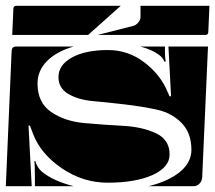

<svg xmlns="http://www.w3.org/2000/svg" viewBox="-20 -650 740 660"><path d="M0 -10 20 -475Q21 -490 35 -490H233Q174 -473 141.5 -440Q109 -407 109 -363Q109 -297 156 -265Q203 -233 269.5 -227Q336 -221 402.5 -217.5Q469 -214 516 -192Q563 -170 563 -119Q563 -75 504.5 -48.5Q446 -22 350 -22Q265 -22 192.5 -71.5Q120 -121 94 -189L83 -218H78L89 -10ZM181 -385Q181 -427 227.5 -452.5Q274 -478 351 -478Q421 -478 477 -435Q533 -392 557 -332L563 -319H568L559 -490H695L675 -40Q674 -27 665.5 -18.5Q657 -10 645 -10H491Q560 -27 599 -59.5Q638 -92 638 -135Q638 -193 604 -227.5Q570 -262 519.5 -273Q469 -284 409.5 -291Q350 -298 299.5 -302.5Q249 -307 215 -327Q181 -347 181 -385ZM98 -96 101 -97Q108 -73 125 -59Q163 -28 233 -10H100V-38Q100 -86 98 -96ZM463 -490H547V-472Q547 -450 550 -439L545 -438Q540 -452 526 -462Q503 -479 463 -490ZM22 -530 26 -620Q26 -630 36 -630H395L283 -530ZM316 -530 438 -561Q447 -563 455 -572.5Q463 -582 463 -591V-630H700L696 -540Q696 -530 686 -530Z"/></svg>

Font: PrimecolorCV1
Style: Medium
Weight: 500
Designer: gluk
Foundry: gluk
Version: Version 0.672